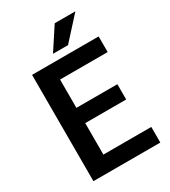

<svg xmlns="http://www.w3.org/2000/svg" viewBox="-217 -1008 982 1112"><g transform="rotate(-30 274.5 -452.0)"><path d="M472.2 -904.3 337.4 -755.9H236.8L334 -904.3ZM197.8 -104.5H518.1V0H70.8V-710.9H516.1V-606.4H197.8V-417H471.7V-314.9H197.8Z"/></g></svg>

Font: Robert Sans
Style: Bold
Weight: 700
Designer: Christian Robertson (extended by Adam Twardoch)
Foundry: Google
Version: Version 12.135;April 2, 2019;FontCreator 11.5.0.2425 64-bit;